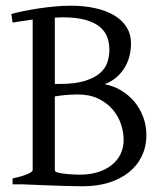

<svg xmlns="http://www.w3.org/2000/svg" viewBox="-20 -650 590 677"><path d="M201.7 -588.9Q194.8 -588.9 187.7 -588.6Q180.7 -588.4 173.3 -587.9V-354H189.9Q245.6 -354 280 -365Q314.5 -376 333.5 -393.1Q352.5 -410.2 359.1 -431.6Q365.7 -453.1 365.7 -474.1Q365.7 -498.5 357.9 -519.5Q350.1 -540.5 331.1 -555.9Q312 -571.3 280.5 -580.1Q249 -588.9 201.7 -588.9ZM253.9 -316.9Q230.5 -316.9 210.7 -314.9Q190.9 -313 173.3 -310.1V-50.8Q173.3 -46.9 177.7 -43.5Q186 -40.5 196.8 -38.8Q207.5 -37.1 218.8 -36.1Q230 -35.2 241.2 -34.7Q252.4 -34.2 262.2 -34.2Q297.4 -34.2 325.7 -43.2Q354 -52.2 374.3 -68.4Q394.5 -84.5 405.3 -107.2Q416 -129.9 416 -157.2Q416 -184.1 406.5 -212.4Q397 -240.7 377.2 -263.9Q357.4 -287.1 326.9 -302Q296.4 -316.9 253.9 -316.9ZM496.1 -173.8Q496.1 -132.3 479.7 -98.9Q463.4 -65.4 433.8 -42Q404.3 -18.6 363.3 -5.9Q322.3 6.8 272.9 6.8Q258.8 6.8 237.3 6.3Q215.8 5.9 192.4 5.1Q168.9 4.4 145.3 3.4Q121.6 2.4 102.5 1.7Q83.5 1 71.8 0.5Q60.1 0 60.1 0H24.4V-21Q57.6 -27.8 76.4 -35.9Q95.2 -43.9 95.2 -50.8V-581.1Q76.7 -578.6 58.8 -575.9Q41 -573.2 24.4 -570.3L20 -600.6Q39.1 -606 64.2 -611.1Q89.4 -616.2 117.2 -620.4Q145 -624.5 173.8 -627.2Q202.6 -629.9 229 -629.9Q277.8 -629.9 317.4 -620.8Q356.9 -611.8 384.5 -594.7Q412.1 -577.6 427 -553.2Q441.9 -528.8 441.9 -498Q441.9 -445.3 417 -407.5Q392.1 -369.6 349.1 -353Q380.4 -347.2 407.2 -331.1Q434.1 -314.9 453.9 -291.3Q473.6 -267.6 484.9 -237.5Q496.1 -207.5 496.1 -173.8Z"/></svg>

Font: f3be8e4dedee8fb5 - subset of Gentium
Style: Regular
Weight: 400
Designer: J. Victor Gaultney
Version: Version 1.02; 2005; OFL release